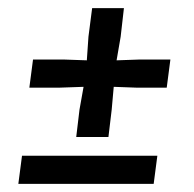

<svg xmlns="http://www.w3.org/2000/svg" viewBox="-20 -451 475 471"><path d="M167 -115 175 -182 185 -238 127 -236H52L61 -305H136L193 -303L197 -361L206 -431H284L276 -361L266 -303L323 -305H398L389 -236H314L259 -238L254 -182L246 -115ZM25 0 34 -69H366L357 0Z"/></svg>

Font: Rasa SemiBold
Style: Italic
Weight: 600
Italic angle: -7.10001°
Designer: Anna Giedrys (Yrsa+Rasa design), David Brezina (Yrsa art-direction, Rasa art-direction, design)
Foundry: Rosetta Type Foundry
Version: Version 2.004